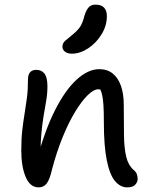

<svg xmlns="http://www.w3.org/2000/svg" viewBox="-20 -801 652 830"><path d="M530 9Q500 9 477 -18.5Q454 -46 441.5 -108.5Q429 -171 429 -272Q429 -320 427 -349Q425 -378 420.5 -395Q416 -412 408 -422Q400 -432 388 -443Q408 -444 422.5 -438.5Q437 -433 444 -418.5Q451 -404 452 -380Q438 -401 428.5 -408Q419 -415 405 -415Q385 -415 359 -389.5Q333 -364 305 -318Q277 -272 251 -208.5Q225 -145 205 -69Q195 -25 182 -8Q169 9 147 9Q110 9 91 -36Q72 -81 72 -151Q72 -202 76.5 -240Q81 -278 86.5 -311Q92 -344 96.5 -379Q101 -414 101 -459Q101 -478 110 -488.5Q119 -499 137 -499Q160 -499 172.5 -482.5Q185 -466 185 -428Q185 -395 179.5 -364Q174 -333 168 -297Q162 -261 158 -213.5Q154 -166 157 -102L139 -107Q173 -236 217.5 -324Q262 -412 311.5 -457Q361 -502 409 -502Q444 -502 467.5 -483Q491 -464 503 -429.5Q515 -395 515 -348Q515 -270 516 -214Q517 -158 526 -122Q535 -86 557 -67Q567 -59 571 -49.5Q575 -40 575 -27Q575 -14 564.5 -2.5Q554 9 530 9ZM291 -569Q272 -569 261 -577.5Q250 -586 250 -599Q250 -614 261 -624Q272 -634 291 -649Q317 -670 327.5 -687Q338 -704 345 -733Q354 -761 365 -771Q376 -781 392 -781Q418 -781 430 -768Q442 -755 442 -731Q442 -690 419 -652.5Q396 -615 361 -592Q326 -569 291 -569Z"/></svg>

Font: Shantell Sans
Style: Regular
Weight: 400
Designer: Stephen Nixon, Anya Danilova, Shantell Martin
Foundry: Arrow Type
Version: Version 1.008;[ac192a2d6]